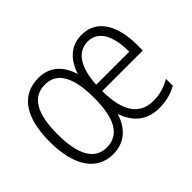

<svg xmlns="http://www.w3.org/2000/svg" viewBox="-111 -761 991 991"><g transform="rotate(-45 384.5 -266.0)"><path d="M554 -542C473 -542 423 -489 398 -412C374 -491 323 -542 240 -542C116 -542 48 -447 48 -267C48 -93 115 10 235 10C320 10 374 -42 398 -121C425 -40 481 10 572 10C623 10 663 -1 702 -23V-73C658 -48 621 -38 576 -38C477 -38 425 -112 425 -261H721V-303C721 -434 672 -542 554 -542ZM553 -495C634 -495 668 -413 667 -306H426C433 -435 482 -495 553 -495ZM240 -494C331 -494 371 -411 371 -266C371 -122 331 -38 236 -38C146 -38 104 -120 104 -267C104 -414 146 -494 240 -494Z"/></g></svg>

Font: Noto Sans Myanmar Condensed Light
Style: Regular
Weight: 300
Width: 3
Designer: Monotype Design Team
Foundry: Monotype Imaging Inc.
Version: Version 2.107